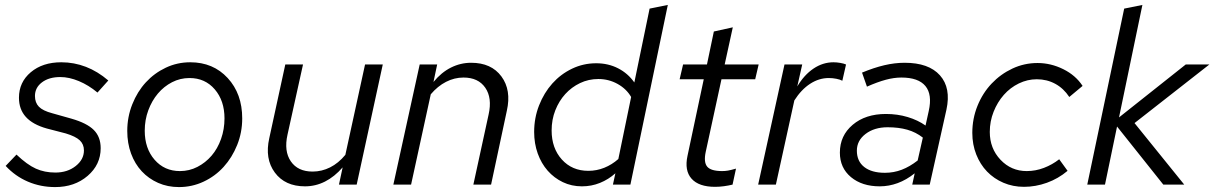

<svg xmlns="http://www.w3.org/2000/svg" viewBox="-20 -750 4933 780"><path d="M3 -76 47 -122Q90 -81 125.5 -65Q161 -49 205 -49Q254 -49 287.5 -75.5Q321 -102 321 -139Q321 -164 304 -180Q287 -196 247 -208L170 -228Q113 -244 85 -275Q57 -306 57 -353Q57 -416 105 -456.5Q153 -497 229 -497Q281 -497 329 -478.5Q377 -460 420 -423L376 -374Q340 -404 300.5 -420.5Q261 -437 225 -437Q179 -437 150.5 -415.5Q122 -394 122 -360Q122 -333 138 -316.5Q154 -300 192 -290L270 -268Q333 -250 361 -222Q389 -194 389 -148Q389 -81 336 -35.5Q283 10 204 10Q145 10 93.5 -12Q42 -34 3 -76Z M497 -218Q497 -275 517.5 -326.5Q538 -378 572.5 -415.5Q607 -453 653.5 -475Q700 -497 753 -497Q846 -497 905 -433Q964 -369 964 -269Q964 -212 943.5 -161Q923 -110 888.5 -72Q854 -34 807 -12Q760 10 707 10Q661 10 622.5 -7Q584 -24 556 -54Q528 -84 512.5 -126Q497 -168 497 -218ZM711 -55Q749 -55 782 -72Q815 -89 839.5 -117.5Q864 -146 878 -185.5Q892 -225 892 -269Q892 -341 852.5 -387Q813 -433 750 -433Q712 -433 679 -416Q646 -399 621.5 -370Q597 -341 582.5 -302Q568 -263 568 -219Q568 -147 608 -101Q648 -55 711 -55Z M1211 -488 1148 -203Q1133 -136 1161.5 -94.5Q1190 -53 1250 -53Q1287 -53 1321 -70Q1355 -87 1383 -121L1463 -488H1535L1429 0H1357L1372 -70Q1339 -32 1300.5 -12.5Q1262 7 1219 7Q1138 7 1096.5 -49Q1055 -105 1074 -189L1139 -488Z M1578 0 1685 -488H1756L1741 -417Q1773 -456 1812 -475.5Q1851 -495 1894 -495Q1976 -495 2017 -439.5Q2058 -384 2039 -300L1975 0H1903L1965 -285Q1980 -352 1951.5 -393.5Q1923 -435 1863 -435Q1826 -435 1792 -417.5Q1758 -400 1730 -367L1650 0Z M2470 0 2480 -46Q2452 -21 2417.5 -7Q2383 7 2344 7Q2302 7 2266.5 -10Q2231 -27 2205 -56.5Q2179 -86 2164.5 -126.5Q2150 -167 2150 -214Q2150 -271 2170 -322Q2190 -373 2224 -411Q2258 -449 2304 -471Q2350 -493 2402 -493Q2451 -493 2491 -472.5Q2531 -452 2557 -415L2619 -715L2693 -730L2541 0ZM2221 -220Q2221 -148 2262.5 -102Q2304 -56 2370 -56Q2404 -56 2435 -68.5Q2466 -81 2492 -104L2544 -356Q2525 -389 2489 -409Q2453 -429 2411 -429Q2371 -429 2336.5 -412.5Q2302 -396 2276.5 -368Q2251 -340 2236 -302Q2221 -264 2221 -220Z M2773 -117 2839 -428H2741L2755 -488H2852L2880 -622L2957 -639L2924 -488H3062L3048 -428H2911L2847 -133Q2838 -91 2853 -73Q2868 -55 2914 -55Q2926 -55 2937.5 -57Q2949 -59 2970 -65L2956 0Q2939 4 2921 6.5Q2903 9 2885 9Q2819 9 2789.5 -24Q2760 -57 2773 -117Z M3060 0 3167 -488H3239L3219 -399Q3247 -446 3285 -471.5Q3323 -497 3366 -497Q3379 -497 3393.5 -494.5Q3408 -492 3417 -488L3402 -422Q3393 -427 3377.5 -430Q3362 -433 3347 -433Q3307 -433 3271 -409.5Q3235 -386 3207 -342L3132 0Z M3554 7Q3482 7 3437 -30.5Q3392 -68 3392 -130Q3392 -199 3444 -243Q3496 -287 3579 -287Q3626 -287 3667.5 -274.5Q3709 -262 3740 -240L3753 -299Q3768 -366 3739.5 -400.5Q3711 -435 3642 -435Q3612 -435 3578.5 -426Q3545 -417 3502 -398L3482 -455Q3530 -475 3572.5 -485Q3615 -495 3655 -495Q3753 -495 3798.5 -444Q3844 -393 3825 -305L3757 0H3686L3696 -46Q3662 -19 3626.5 -6Q3591 7 3554 7ZM3461 -138Q3461 -95 3491 -71.5Q3521 -48 3575 -48Q3611 -48 3643.5 -60.5Q3676 -73 3708 -98L3729 -191Q3701 -213 3666 -223Q3631 -233 3586 -233Q3532 -233 3496.5 -206Q3461 -179 3461 -138Z M4151 -55Q4187 -55 4221 -68Q4255 -81 4283 -103L4317 -56Q4279 -24 4233 -7.5Q4187 9 4140 9Q4095 9 4056.5 -7.5Q4018 -24 3990 -53Q3962 -82 3946 -122.5Q3930 -163 3930 -210Q3930 -268 3951 -320Q3972 -372 4008.5 -410.5Q4045 -449 4093 -471.5Q4141 -494 4195 -494Q4249 -494 4299.5 -469Q4350 -444 4378 -401L4324 -356Q4301 -391 4267 -409.5Q4233 -428 4192 -428Q4154 -428 4119 -411Q4084 -394 4058 -364.5Q4032 -335 4016.5 -296Q4001 -257 4001 -214Q4001 -147 4044.5 -101Q4088 -55 4151 -55Z M4397 0 4547 -715 4621 -730 4526 -273 4797 -488H4893L4589 -250L4791 0H4706L4518 -236L4469 0Z"/></svg>

Font: Red Hat Text
Style: Italic
Weight: 400
Italic angle: -12°
Designer: Pentagram / MCKL
Foundry: Pentagram / MCKL
Version: Version 1.005; Red Hat Text Italic